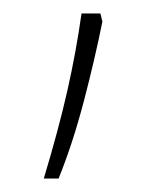

<svg xmlns="http://www.w3.org/2000/svg" viewBox="-20 -136 248 285"><path d="M45 129Q67 56 80 -1.5Q93 -59 101 -116H129L132 -104Q121 -49 104.5 14Q88 77 67 129Z"/></svg>

Font: Noto Sans Gurmukhi UI Condensed Thin
Style: Regular
Weight: 100
Width: 3
Designer: Jelle Bosma - Monotype Design Team
Foundry: Monotype Imaging Inc.
Version: Version 2.004; ttfautohint (v1.8.4.7-5d5b)